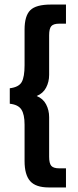

<svg xmlns="http://www.w3.org/2000/svg" viewBox="-20 -720 344 844"><path d="M88 -12V-172Q88 -217 74 -238.5Q60 -260 23 -264V-332Q63 -337 75.5 -359.5Q88 -382 88 -433V-590Q88 -650 113 -675Q138 -700 204 -700H270V-616H241Q215 -616 205.5 -605Q196 -594 196 -565V-391Q196 -360 182.5 -334.5Q169 -309 141 -298Q169 -287 182.5 -261.5Q196 -236 196 -205V-31Q196 -2 205.5 9Q215 20 241 20H270V104H195Q137 104 112.5 76Q88 48 88 -12Z"/></svg>

Font: Kanit
Style: Regular
Weight: 400
Designer: Katatrad Team
Foundry: Cadson Demak
Version: Version 1.001